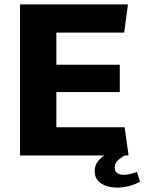

<svg xmlns="http://www.w3.org/2000/svg" viewBox="-20 -706 656 872"><path d="M71 0V-686H561L544 -558H236V-412H524V-288H236V-128H546L564 0ZM512 146Q487 146 463.5 138.5Q440 131 425 114.5Q410 98 410 71Q410 47 423.5 28.5Q437 10 454 0H546Q527 11 514 24Q501 37 501 54Q501 73 513 80.5Q525 88 541 88Q556 88 572 84Q588 80 602 75L616 119Q593 132 566.5 139Q540 146 512 146Z"/></svg>

Font: Chivo Medium
Style: Bold
Weight: 700
Version: Version 2.002